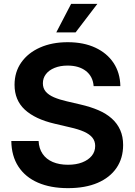

<svg xmlns="http://www.w3.org/2000/svg" viewBox="-20 -955 691 986"><path d="M329.1 11.2Q239.7 11.2 174.8 -17.1Q109.9 -45.4 74.5 -99.6Q39.1 -153.8 38.1 -231H178.2Q180.2 -191.9 199 -164.6Q217.8 -137.2 251.2 -123Q284.7 -108.9 329.1 -108.9Q371.1 -108.9 402.3 -121.1Q433.6 -133.3 451.2 -154.8Q468.8 -176.3 468.8 -205.6Q468.8 -230.5 454.3 -248.3Q439.9 -266.1 411.4 -278.8Q382.8 -291.5 338.9 -301.3L260.3 -319.8Q159.7 -343.3 107.2 -392.1Q54.7 -440.9 54.7 -519.5Q54.7 -585.4 89.4 -634.5Q124 -683.6 185.5 -710.9Q247.1 -738.3 327.6 -738.3Q409.2 -738.3 469.2 -710.4Q529.3 -682.6 563 -632.1Q596.7 -581.5 598.1 -512.7H460.9Q457 -562.5 421.4 -590.3Q385.7 -618.2 327.1 -618.2Q289.1 -618.2 260.3 -606.4Q231.4 -594.7 215.8 -574.2Q200.2 -553.7 200.2 -527.3Q200.2 -502 214.8 -484.6Q229.5 -467.3 257.3 -455.3Q285.2 -443.4 323.7 -434.6L392.6 -418.5Q444.3 -406.7 485.1 -389.2Q525.9 -371.6 554.2 -346.2Q582.5 -320.8 597.4 -287.1Q612.3 -253.4 612.3 -210.4Q612.3 -142.6 578.4 -92.8Q544.4 -43 481.2 -15.9Q418 11.2 329.1 11.2ZM269 -788.6 345.2 -935.1H480L368.2 -788.6Z"/></svg>

Font: Inter Cardless Tabular Bold
Style: Bold
Weight: 700
Designer: Rasmus Andersson
Foundry: rsms
Version: Version 4.000;git-4fc901f